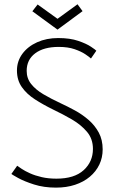

<svg xmlns="http://www.w3.org/2000/svg" viewBox="-20 -846 546 878"><path d="M246 -672Q300 -672 337.5 -659.2Q375 -646.5 396.2 -632.2Q417.5 -618 420.5 -614L396 -578.5Q388.5 -585.5 370 -598Q351.5 -610.5 321.2 -621Q291 -631.5 248.5 -631.5Q180 -631.5 141 -602.2Q102 -573 102 -522Q102 -487.5 122.5 -461.8Q143 -436 178 -415.2Q213 -394.5 256 -374.5Q288.5 -359.5 322.5 -341Q356.5 -322.5 385.2 -297.5Q414 -272.5 431.8 -239.5Q449.5 -206.5 449.5 -163Q449.5 -125 434.2 -93.2Q419 -61.5 390.8 -37.8Q362.5 -14 323.2 -1Q284 12 236 12Q180.5 12 135.2 -2.5Q90 -17 62.2 -32.5Q34.5 -48 32 -50.5L58.5 -88Q65 -83 80 -73.2Q95 -63.5 117.8 -53.2Q140.5 -43 170.8 -36Q201 -29 238 -29Q320 -29 362.5 -67.8Q405 -106.5 405 -165Q405 -211 377.8 -243.2Q350.5 -275.5 308.8 -299.8Q267 -324 223 -345Q177 -367.5 139.5 -391.8Q102 -416 79.8 -447.8Q57.5 -479.5 57.5 -523.5Q57.5 -566 82.2 -599.8Q107 -633.5 149.8 -652.8Q192.5 -672 246 -672ZM243 -710.5 128 -794.5 152 -825.5 243 -760 334.5 -826.5 357.5 -795Z"/></svg>

Font: League Spartan Thin ExtraLight
Style: Regular
Weight: 250
Version: Version 2.002